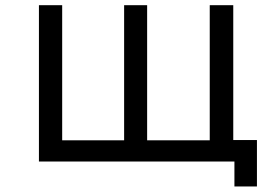

<svg xmlns="http://www.w3.org/2000/svg" viewBox="-20 -585 1040 725"><path d="M127 -565.4H214.8V-55.2H448.7V-565.4H535.6V-55.2H772V-565.4H860.8V-56.2H950.2V119.1H865.2V24.9H127Z"/></svg>

Font: FORM UDPGothic
Style: Regular
Weight: 400
Foundry: Pronama LLC
Version: Version 1.05101